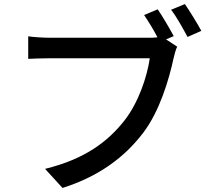

<svg xmlns="http://www.w3.org/2000/svg" viewBox="-20 -882 1040 946"><path d="M836 -704C816 -741 782 -800 757 -836L690 -808C711 -777 737 -735 756 -698C740 -696 724 -696 712 -696H227C194 -696 147 -699 119 -703V-592C144 -593 184 -595 227 -595H718C705 -504 662 -376 593 -288C511 -184 398 -98 202 -50L288 44C469 -13 595 -109 685 -227C767 -334 813 -492 835 -594C840 -614 845 -636 853 -652L798 -688ZM823 -834C850 -799 882 -741 904 -700L972 -730C952 -767 915 -827 891 -862Z"/></svg>

Font: Noto Sans CJK KR Medium
Style: Regular
Weight: 500
Designer: Ryoko NISHIZUKA (kana & ideographs); Paul D. Hunt (Latin, Greek & Cyrillic); Wenlong ZHANG (bopomofo); Sandoll Communica
Foundry: Adobe Systems Incorporated
Version: Version 1.004;PS 1.004;hotconv 1.0.82;makeotf.lib2.5.63406